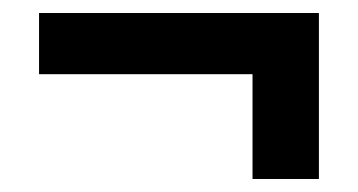

<svg xmlns="http://www.w3.org/2000/svg" viewBox="-20 -426 550 295"><path d="M368 -151V-312H40V-406H470V-151Z"/></svg>

Font: Cabin Resolve
Style: Bold-Resolve
Weight: 700
Designer: Pablo Impallari
Foundry: Pablo Impallari. http://www.impallari.com Igino Marini. http://www.ikern.com
Version: Version 3.001